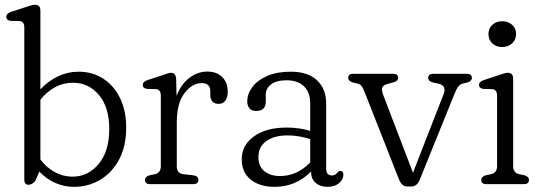

<svg xmlns="http://www.w3.org/2000/svg" viewBox="-20 -750 2199 782"><path d="M144.5 -707V-386Q176.5 -420.5 216.5 -439.2Q256.5 -458 299.5 -458Q357 -458 400.8 -429.5Q444.5 -401 469.2 -349.8Q494 -298.5 494 -230.5Q494 -154.5 465.2 -100.5Q436.5 -46.5 388.2 -17.8Q340 11 281.5 11Q240 11 203.8 -5.5Q167.5 -22 140.5 -51L123.5 -13Q111 2.5 95.5 2.5Q79 2.5 79 -18V-638Q79 -662.5 59.5 -664.5L22.5 -665Q5.5 -668 5.5 -681.5Q5.5 -695 25 -701.5L86 -721.5Q98.5 -725.5 107 -728Q115.5 -730.5 122.5 -730.5Q144.5 -730.5 144.5 -707ZM277.5 -413Q237.5 -413 204 -394.8Q170.5 -376.5 144.5 -344V-100.5Q170 -66.5 204.2 -48.5Q238.5 -30.5 275.5 -30.5Q338 -30.5 381.5 -81.8Q425 -133 425 -225Q425 -313 383 -363Q341 -413 277.5 -413Z M697.5 -428 699 -359.5Q717.5 -407.5 751.5 -433Q785.5 -458.5 824 -458.5Q863 -458.5 885.2 -436.2Q907.5 -414 907.5 -376Q907.5 -352 897.5 -339.5Q887.5 -327 871 -327Q836.5 -327 836.5 -365V-379Q836.5 -411.5 801 -411.5Q763 -411.5 731.5 -370.8Q700 -330 700 -251.5V-73Q700 -43.5 727 -40.5L767.5 -36Q788 -33 788 -17Q788 0 766.5 0H591.5Q570.5 0 570.5 -17Q570.5 -30 588.5 -36L610.5 -40.5Q635 -46 635 -73V-360.5Q635 -385 615.5 -387L578.5 -388Q561.5 -390.5 561.5 -404Q561.5 -417.5 581.5 -424L642.5 -444Q654 -448 662.5 -450.8Q671 -453.5 676.5 -453.5Q696 -453.5 697.5 -428Z M964.5 -101Q964.5 -158.5 1014.2 -194.5Q1064 -230.5 1148.5 -230.5Q1198 -230.5 1243.5 -217V-328Q1243.5 -374.5 1217.8 -398.8Q1192 -423 1147.5 -423Q1105.5 -423 1084 -406.2Q1062.5 -389.5 1062.5 -365V-336.5Q1062.5 -298 1023 -298Q1005 -298 996 -308.8Q987 -319.5 987 -336.5Q987 -368 1008 -395.8Q1029 -423.5 1068.5 -440.8Q1108 -458 1164 -458Q1234 -458 1271.2 -423Q1308.5 -388 1308.5 -327.5V-63Q1308.5 -35.5 1331.5 -35.5Q1345 -35.5 1353 -45.5Q1355.5 -48.5 1358.5 -51.2Q1361.5 -54 1365.5 -54Q1378.5 -54 1378.5 -38Q1378.5 -19.5 1361 -4.2Q1343.5 11 1314.5 11Q1284.5 11 1265.8 -5Q1247 -21 1247 -50.5V-51.5Q1185.5 11 1098 11Q1038 11 1001.2 -18.5Q964.5 -48 964.5 -101ZM1032.5 -111Q1032.5 -71.5 1057.5 -52.2Q1082.5 -33 1120 -33Q1190.5 -33 1243.5 -88.5V-183.5Q1222.5 -190 1199.8 -194.2Q1177 -198.5 1151.5 -198.5Q1097 -198.5 1064.8 -175.5Q1032.5 -152.5 1032.5 -111Z M1655.5 9.5H1637.5Q1616.5 9.5 1605 -19.5L1466 -372.5Q1460 -388.5 1454 -397.5Q1448 -406.5 1438 -409L1417 -414Q1398 -420.5 1398 -432.5Q1398 -449.5 1419.5 -449.5H1581Q1601.5 -449.5 1601.5 -432.5Q1601.5 -420 1581 -414L1561 -409Q1539 -403.5 1536.5 -392Q1534 -380.5 1542 -360L1662 -46.5L1786.5 -366Q1800 -401 1767 -409L1743.5 -414Q1724 -419.5 1724 -432.5Q1724 -449.5 1746 -449.5H1881Q1902 -449.5 1902 -432.5Q1902 -420.5 1883.5 -414L1863 -409Q1854 -406.5 1846.8 -397.5Q1839.5 -388.5 1831 -367.5L1689 -16.5Q1678 9.5 1655.5 9.5Z M2025 -558.5Q2001 -558.5 1985.2 -573.2Q1969.5 -588 1969.5 -611Q1969.5 -634 1985.2 -648.8Q2001 -663.5 2025 -663.5Q2050 -663.5 2066 -648.8Q2082 -634 2082 -611.5Q2082 -588.5 2066 -573.5Q2050 -558.5 2025 -558.5ZM2070 -429.5V-73Q2070 -46.5 2094.5 -40.5L2116.5 -36Q2134.5 -30 2134.5 -17Q2134.5 0 2113 0H1961Q1940 0 1940 -17Q1940 -30 1958 -36L1980 -40.5Q2004.5 -46.5 2004.5 -73V-360.5Q2004.5 -385 1985 -387L1948 -388Q1931 -390.5 1931 -404Q1931 -417.5 1951 -424L2011.5 -444Q2024 -448 2032.5 -450.8Q2041 -453.5 2048 -453.5Q2070 -453.5 2070 -429.5Z"/></svg>

Font: Fraunces 72pt S100 Light
Style: Regular
Weight: 300
Version: Version 1.000; ttfautohint (v1.8.3)